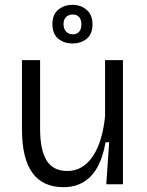

<svg xmlns="http://www.w3.org/2000/svg" viewBox="-20 -763 608 795"><path d="M243 12Q157 12 114 -47.5Q71 -107 71 -227V-514H146V-231Q146 -142 173 -98.5Q200 -55 259 -55Q292 -55 318.5 -71Q345 -87 365 -117Q385 -147 397.5 -189Q410 -231 415 -282V-514H489V-223V0H420L432 -174H417Q406 -110 382 -68.5Q358 -27 323 -7.5Q288 12 243 12ZM280 -583Q245 -583 221 -603Q197 -623 197 -663Q197 -703 221.5 -723Q246 -743 280 -743Q315 -743 339 -722Q363 -701 363 -662Q363 -622 339 -602.5Q315 -583 280 -583ZM282 -621Q299 -621 308 -632Q317 -643 317 -662Q317 -682 307.5 -692.5Q298 -703 281 -703Q264 -703 253.5 -692.5Q243 -682 243 -663Q243 -644 253.5 -632.5Q264 -621 282 -621Z"/></svg>

Font: Bricolage Grotesque 24pt Light
Style: Regular
Weight: 300
Designer: Mathieu Triay
Foundry: Atelier Triay
Version: Version 1.001;gftools[0.9.33.dev8+g029e19f]